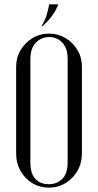

<svg xmlns="http://www.w3.org/2000/svg" viewBox="-20 -860 452 886"><path d="M54.5 -150.9Q54.5 -107 74.6 -71.4Q94.8 -35.8 129.1 -14.9Q163.5 6 205.6 6Q247.8 6 282.4 -15.2Q317.1 -36.4 337.6 -72Q358 -107.6 358 -150.9V-551.9Q358 -594.9 337.4 -629.2Q316.8 -663.6 282.4 -684.3Q248 -705 206.5 -705Q164.4 -705 130 -684.1Q95.6 -663.2 75.1 -628.9Q54.5 -594.5 54.5 -551.9ZM120.2 -589.4Q120.2 -621.8 131.9 -644Q143.6 -666.2 163.6 -677.6Q183.6 -689 206.9 -689Q230.5 -689 249.7 -677.9Q268.9 -666.9 280.6 -644.6Q292.2 -622.4 292.2 -589.4V-110Q292.2 -59.9 267.8 -34.9Q243.4 -10 205 -10Q166 -10 143.1 -34.5Q120.2 -59 120.2 -110ZM176.5 -739Q200.1 -760.5 218.3 -784.4Q236.5 -808.2 249.1 -839.9H206.9Q202.2 -813.8 195.2 -790.4Q188.1 -767.1 171.9 -739Z"/></svg>

Font: Emberly Black
Style: Regular
Weight: 900
Designer: Rajesh Rajput
Foundry: Rajesh Rajput
Version: Version 1.000